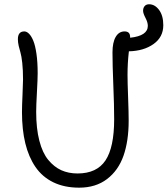

<svg xmlns="http://www.w3.org/2000/svg" viewBox="-20 -867 778 891"><path d="M347.2 3.9Q278.8 3.9 227.5 -21Q176.3 -45.9 144.5 -92.3Q112.8 -138.7 97.4 -202.1Q82 -265.6 82 -346.2Q82 -375.5 84.5 -428.2Q86.9 -481 86.9 -498Q86.9 -542 83.3 -575Q79.6 -607.9 75 -623Q70.3 -638.2 66.7 -654.3Q63 -670.4 63 -685.1Q63 -721.2 92.8 -721.2Q104 -721.2 114.7 -710.4Q125.5 -699.7 134.5 -678Q143.6 -656.2 149.2 -617.2Q154.8 -578.1 154.8 -526.9Q154.8 -501.5 151.4 -439.5Q147.9 -377.4 147.9 -348.1Q147.9 -270.5 162.6 -213.9Q177.2 -157.2 204.1 -124.8Q231 -92.3 264.4 -77.1Q297.9 -62 339.8 -62Q429.2 -62 469.5 -122.6Q509.8 -183.1 509.8 -314Q509.8 -377 505.9 -471.7Q502 -566.4 502 -624Q502 -669.9 516.8 -695.6Q531.7 -721.2 558.1 -721.2Q570.8 -721.2 577.4 -714.8Q584 -708.5 584 -692.9V-691.9Q666 -700.7 666 -747.1Q666 -763.2 655 -784.2Q644 -805.2 644 -816.9Q644 -830.6 651.4 -838.9Q658.7 -847.2 671.9 -847.2Q698.7 -847.2 718.3 -820.8Q737.8 -794.4 737.8 -750Q737.8 -694.8 692.4 -662.6Q647 -630.4 578.1 -628.9Q571.8 -574.7 571.8 -520Q571.8 -485.4 574.5 -414.8Q577.1 -344.2 577.1 -307.1Q577.1 -212.9 553.2 -144.5Q529.3 -76.2 476.8 -36.1Q424.3 3.9 347.2 3.9Z"/></svg>

Font: Shantell Sans Bouncy
Style: Regular
Weight: 300
Designer: Stephen Nixon, Anya Danilova, Shantell Martin
Foundry: Arrow Type
Version: Version 1.006;[9816181b4]